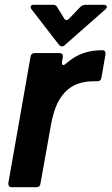

<svg xmlns="http://www.w3.org/2000/svg" viewBox="-20 -783 467 803"><path d="M29 0Q21 0 17.5 -5Q14 -10 15 -18L108 -547Q111 -561 125 -561H228Q245 -561 243 -544L239 -525V-521Q239 -511 245 -511Q250 -511 256 -517Q290 -547 326.5 -560Q363 -573 409 -573Q416 -573 419 -568Q422 -563 421 -555L404 -457Q401 -443 387 -443H370Q306 -443 264 -409Q237 -386 220 -350.5Q203 -315 193 -260L149 -14Q147 0 132 0ZM224 -599 112 -744Q108 -748 108 -754Q108 -758 111.5 -760.5Q115 -763 121 -763H202Q214 -763 220 -752L247 -708Q251 -699 259 -699Q264 -699 269 -705L317 -755Q327 -763 337 -763H413Q420 -763 423.5 -760.5Q427 -758 427 -754Q427 -749 421 -744L254 -597Q247 -589 239 -589Q231 -589 224 -599Z"/></svg>

Font: Open Sauce Two
Style: Bold Italic
Weight: 700
Italic angle: -10°
Designer: Alfredo Marco Pradil
Foundry: Creative Sauce Fz LLC
Version: Version 1.477